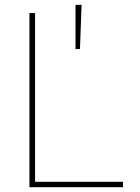

<svg xmlns="http://www.w3.org/2000/svg" viewBox="-20 -782 585 802"><path d="M103 0V-727.5H126.5V-22.5H493.7V0ZM295.4 -577.1V-761.7H320.8L314 -577.1Z"/></svg>

Font: Inter 20pt Thin
Style: Regular
Weight: 250
Version: Version 4.001;git-66647c0bb